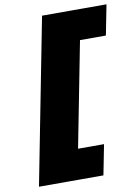

<svg xmlns="http://www.w3.org/2000/svg" viewBox="-97 -802 744 1021"><g transform="rotate(-10 275.5 -291.5)"><path d="M203 -738H411L237 155H29ZM218 -8H409L377 155H186ZM360 -738H551L519 -575H328Z"/></g></svg>

Font: REM Black
Style: Italic
Weight: 900
Italic angle: -11°
Designer: Octavio Pardo
Foundry: Ashler Design
Version: Version 1.005;gftools[0.9.28]